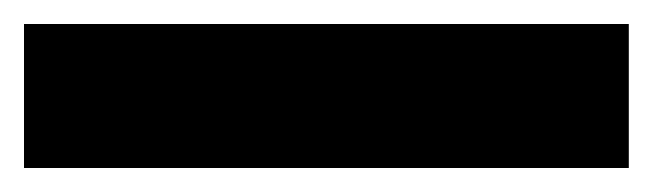

<svg xmlns="http://www.w3.org/2000/svg" viewBox="-23 -900 544 160"><path d="M501 -760H-3V-880H501Z"/></svg>

Font: Noto Sans Lao Looped SemiCondensed Black
Style: Regular
Weight: 900
Width: 4
Designer: Mark Frömberg, Ben Mitchell
Foundry: The Fontpad Ltd
Version: Version 1.002; ttfautohint (v1.8.4.7-5d5b)